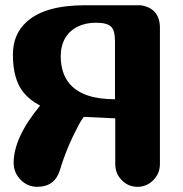

<svg xmlns="http://www.w3.org/2000/svg" viewBox="-20 -721 707 741"><path d="M423.8 -560.5Q423.8 -602.5 409.7 -617.2Q394 -633.3 350.1 -633.3Q310.5 -633.3 279.8 -618.2Q249 -603 231.4 -573.7Q214.4 -543.9 214.4 -504.4Q214.4 -439 248 -398.4Q298.8 -337.9 423.8 -337.9ZM70.3 -364.7Q29.8 -415 29.8 -510.3Q29.8 -590.3 84.5 -638.2Q154.8 -700.7 307.6 -700.7H522.9Q597.2 -689.5 597.2 -612.8V-87.9Q597.2 -51.3 571.8 -25.9Q546.4 0 510.7 0Q474.6 0 449.7 -25.9Q424.8 -51.3 424.8 -87.9V-264.2L303.2 -270Q291 -252.9 284.2 -239.7Q236.8 -150.9 211.4 -64.9Q191.4 0 124 0Q85.9 0 59.6 -27.3Q32.7 -54.2 32.7 -92.8Q32.7 -189.9 134.8 -313.5Q94.7 -334.5 70.3 -364.7Z"/></svg>

Font: inglobal
Style: Bold
Weight: 700
Designer: Andrey Kochetov, Denis Davydov, Evgeny Yurtaev
Foundry: inglobal.ru
Version: Version 1.00 September 25, 2014, initial release